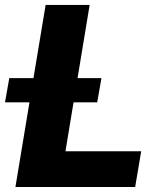

<svg xmlns="http://www.w3.org/2000/svg" viewBox="-52 -747 641 767"><path d="M-32 -338.1 -14.9 -435H81.7L130.3 -727.3H306.1L257.8 -435H353.3L336.3 -338.1H241.8L209.5 -142.8H512.1L487.9 0H9.6L65.7 -338.1Z"/></svg>

Font: Inter P Extra Bold
Style: Italic
Weight: 800
Italic angle: 9.39999°
Designer: Rasmus Andersson
Foundry: rsms
Version: Version 3.018;git-588b23468